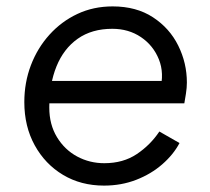

<svg xmlns="http://www.w3.org/2000/svg" viewBox="-20 -568 657 600"><path d="M56 -249Q56 -310 76.5 -364Q97 -418 134.5 -459.5Q172 -501 222 -524.5Q272 -548 332 -548Q406 -548 458 -514Q510 -480 537 -425.5Q564 -371 564 -310Q564 -294 561 -275Q558 -256 556 -245H103L108 -315H518L480 -286Q494 -339 476.5 -382.5Q459 -426 420.5 -452Q382 -478 331 -478Q267 -478 223 -447Q179 -416 156.5 -360.5Q134 -305 134 -232Q134 -179 158 -139.5Q182 -100 221 -79Q260 -58 306 -58Q365 -58 407.5 -86.5Q450 -115 478 -157L541 -121Q522 -85 487 -54.5Q452 -24 405.5 -6Q359 12 305 12Q233 12 177 -21.5Q121 -55 88.5 -114Q56 -173 56 -249Z"/></svg>

Font: Kosmopol Plus Jakarta Sans Italic It
Style: Regular
Weight: 400
Italic angle: -8.04999°
Designer: Gumpita Rahayu
Foundry: Tokotype
Version: Version 2.006